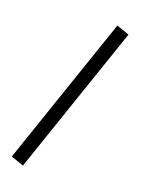

<svg xmlns="http://www.w3.org/2000/svg" viewBox="-155 -792 720 970"><g transform="rotate(20 205.0 -307.0)"><path d="M302.2 -721.2 370.6 -697.3 95.7 106.9 27.3 83Z"/></g></svg>

Font: Vazirmatn RD UI
Style: Regular
Weight: 400
Designer: Saber Rastikerdar
Foundry: Saber Rastikerdar
Version: Version 33.003